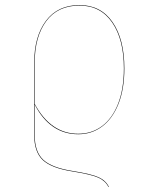

<svg xmlns="http://www.w3.org/2000/svg" viewBox="-20 -547 596 758"><path d="M410 191H408Q396 167 368.5 154.5Q341 142 267 130Q183 117 149 85Q115 53 115 -14V-299Q115 -403 161.5 -465Q208 -527 294 -527Q378 -527 424.5 -459.5Q471 -392 471 -277Q471 -195 447.5 -136.5Q424 -78 383 -47.5Q342 -17 289 -17Q178 -17 117 -134V-14Q117 52 150.5 83.5Q184 115 267 128Q342 140 370 153Q398 166 410 191ZM117 -299V-137Q180 -19 289 -19Q342 -19 382.5 -49Q423 -79 446 -137Q469 -195 469 -277Q469 -391 423 -458Q377 -525 294 -525Q208 -525 162.5 -463.5Q117 -402 117 -299Z"/></svg>

Font: FiraGO Two
Style: Regular
Weight: 100
Designer: bBox Type
Foundry: bBox Type GmbH
Version: Version 1.001